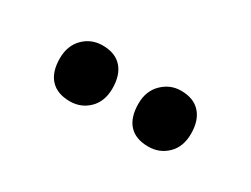

<svg xmlns="http://www.w3.org/2000/svg" viewBox="-30 -943 604 462"><g transform="rotate(30 272.0 -712.0)"><path d="M164.1 -790Q199.2 -790 217.5 -769.5Q235.8 -749 235.8 -711.9Q235.8 -675.8 214.4 -654.8Q192.9 -633.8 162.1 -633.8Q127 -633.8 108.4 -653.8Q89.8 -673.8 89.8 -711.9Q89.8 -747.1 111.3 -768.6Q132.8 -790 164.1 -790ZM381.8 -790Q417 -790 435.5 -769.5Q454.1 -749 454.1 -711.9Q454.1 -675.8 432.6 -654.8Q411.1 -633.8 379.9 -633.8Q344.7 -633.8 326.4 -653.8Q308.1 -673.8 308.1 -711.9Q308.1 -747.1 330.1 -768.6Q352.1 -790 381.8 -790Z"/></g></svg>

Font: Kadwa
Style: Regular
Weight: 400
Designer: Sol Matas
Foundry: Sol Matas
Version: Version 1.000;PS 001.000;hotconv 1.0.70;makeotf.lib2.5.58329